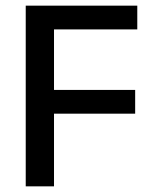

<svg xmlns="http://www.w3.org/2000/svg" viewBox="-20 -659 544 679"><path d="M71 0V-639H171V0ZM128 -257V-341H458V-257ZM100 -555V-639H465.5V-555Z"/></svg>

Font: Anek Telugu Medium
Style: Regular
Weight: 500
Designer: Omkar Bhoir (Telugu), Yesha Goshar (Latin)
Foundry: Ek Type
Version: Version 1.003